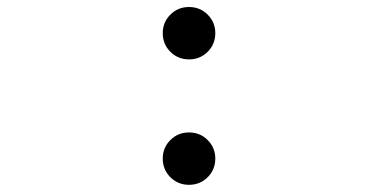

<svg xmlns="http://www.w3.org/2000/svg" viewBox="-20 -516 1090 548"><path d="M444.5 -421.5Q444.5 -452.5 466.2 -474.2Q488 -496 519.5 -496Q551 -496 572.8 -474.2Q594.5 -452.5 594.5 -421.5Q594.5 -390 572.8 -368.2Q551 -346.5 519.5 -346.5Q488 -346.5 466.2 -368.2Q444.5 -390 444.5 -421.5ZM444.5 -63.5Q444.5 -94.5 466.2 -116.2Q488 -138 519.5 -138Q551 -138 572.8 -116.2Q594.5 -94.5 594.5 -63.5Q594.5 -32 572.8 -10.2Q551 11.5 519.5 11.5Q488 11.5 466.2 -10.2Q444.5 -32 444.5 -63.5Z"/></svg>

Font: League Mono Extended Light
Style: Regular
Weight: 300
Width: 9
Designer: Tyler Finck
Foundry: The League of Moveable Type / Tyler Finck
Version: Version 2.210